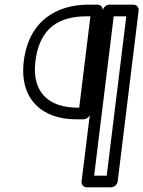

<svg xmlns="http://www.w3.org/2000/svg" viewBox="-20 -699 615 824"><path d="M384 55 468 -629H522L438 55ZM330 80C329 91 337 105 352 105H457C468 105 483 95 485 80L575 -654C576 -665 568 -679 553 -679H449C438 -679 423 -669 421 -654ZM312 -237C194 -237 115 -299 132 -436C150 -583 237 -629 353 -629H368L320 -237ZM305 -187H339C350 -187 365 -197 367 -212L421 -654C422 -665 414 -679 399 -679H360C226 -679 104 -613 82 -436C62 -269 166 -187 305 -187Z"/></svg>

Font: Falling Sky
Style: CondOuObl
Weight: 400
Designer: Paul D. Hunt
Foundry: Adobe Systems Incorporated
Version: Version 1.02